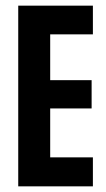

<svg xmlns="http://www.w3.org/2000/svg" viewBox="-20 -659 376 679"><path d="M44.5 0V-639H157.5V0ZM117.5 0V-102.5H308.5V0ZM120 -275.5V-375.5H304V-275.5ZM117 -537.5V-639H308.5V-537.5Z"/></svg>

Font: Anek Tamil Condensed SemiBold
Style: Regular
Weight: 600
Width: 3
Designer: Aadarsh Rajan (Tamil), Yesha Goshar (Latin)
Foundry: Ek Type
Version: Version 1.003